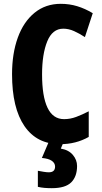

<svg xmlns="http://www.w3.org/2000/svg" viewBox="-20 -744 531 1004"><path d="M311 -594Q254 -594 227 -527.5Q200 -461 200 -355Q200 -240 228.5 -180.5Q257 -121 315 -121Q347 -121 378 -132.5Q409 -144 444 -162V-28Q377 10 294 10Q173 10 108 -84.5Q43 -179 43 -356Q43 -464 73 -547Q103 -630 160.5 -677Q218 -724 298 -724Q343 -724 384 -711.5Q425 -699 465 -675L424 -550Q395 -569 367 -581.5Q339 -594 311 -594ZM383 124Q383 179 352.5 209.5Q322 240 251 240Q230 240 212.5 238.5Q195 237 178 233V149Q193 152 209 154.5Q225 157 235 157Q268 157 268 127Q268 109 251 97Q234 85 199 82L234 0H312L298 33Q339 40 361 66Q383 92 383 124Z"/></svg>

Font: Noto Sans Gurmukhi ExtraCondensed ExtraBold
Style: Regular
Weight: 800
Width: 2
Designer: Jelle Bosma - Monotype Design Team
Foundry: Monotype Imaging Inc.
Version: Version 2.004; ttfautohint (v1.8.4.7-5d5b)